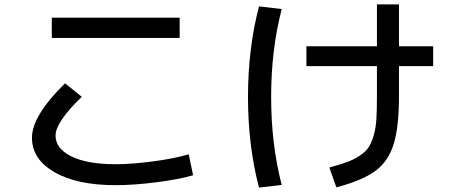

<svg xmlns="http://www.w3.org/2000/svg" viewBox="-20 -800 2040 871"><path d="M215 -628V-720H795V-628ZM125 -175Q125 -275 275 -422L351 -361Q232 -246 232 -185Q232 -126 304 -90.5Q376 -55 505 -55Q578 -55 675.5 -68Q773 -81 836 -100L856 -5Q791 14 688.5 27Q586 40 505 40Q329 40 227 -19Q125 -78 125 -175Z M1370 -590H1690V-780H1790V-590H1945V-500H1790V-365Q1790 -223 1765.5 -145Q1741 -67 1682 -24Q1623 19 1506 50L1474 -40Q1525 -54 1555 -65Q1585 -76 1612 -94Q1639 -112 1652 -131.5Q1665 -151 1675 -185Q1685 -219 1687.5 -260Q1690 -301 1690 -365V-500H1370ZM1258 -759Q1210 -574 1210 -360Q1210 -146 1258 39L1155 51Q1105 -139 1105 -360Q1105 -581 1155 -771Z"/></svg>

Font: M PLUS 1p Medium
Style: Regular
Weight: 500
Version: Version 1.062